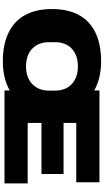

<svg xmlns="http://www.w3.org/2000/svg" viewBox="299 -1040 752 1391"><g transform="rotate(90 675.5 -344.0)"><path d="M425 12Q301 12 216 -29.5Q131 -71 88 -150.5Q45 -230 45 -344Q45 -459 88 -538.5Q131 -618 216 -659Q301 -700 425 -700Q487 -700 540 -687Q593 -674 635 -650V-688H1300V-520H870V-428H1240V-268H870V-168H1308V0H635V-38Q593 -14 540 -1Q487 12 425 12ZM460 -156Q502 -156 534.5 -168Q567 -180 590 -202.5Q613 -225 624.5 -255.5Q636 -286 636 -323V-367Q636 -403 624.5 -433.5Q613 -464 590 -486Q567 -508 534.5 -520Q502 -532 460 -532Q419 -532 386 -520Q353 -508 330.5 -486Q308 -464 296.5 -433.5Q285 -403 285 -367V-323Q285 -286 296.5 -255.5Q308 -225 330.5 -202.5Q353 -180 386 -168Q419 -156 460 -156Z"/></g></svg>

Font: Archivo SemiBold SemiExpanded Black
Style: Regular
Weight: 900
Width: 6
Version: Version 2.001